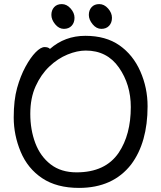

<svg xmlns="http://www.w3.org/2000/svg" viewBox="-20 -894 785 938"><path d="M354 -52Q495 -52 560 -148Q619 -236 619 -371Q619 -481 561 -564Q503 -647 399 -647Q357 -647 309.5 -627.5Q262 -608 221 -569Q180 -530 154 -472.5Q128 -415 128 -338Q128 -260 152.5 -195Q177 -130 227.5 -91Q278 -52 354 -52ZM366 24Q257 24 186 -23.5Q115 -71 81 -152.5Q47 -234 47 -320Q47 -405 63.5 -464Q80 -523 104.5 -568Q129 -613 154 -638.5Q179 -664 198 -664Q216 -664 224 -655Q297 -719 397 -719Q497 -719 563.5 -672.5Q630 -626 665.5 -545.5Q701 -465 701 -375Q701 -198 621 -91Q532 24 366 24ZM330 -768Q316 -753 292 -753Q268 -753 249.5 -775.5Q231 -798 231 -821Q231 -844 244.5 -859Q258 -874 282 -874Q306 -874 325 -852.5Q344 -831 344 -807Q344 -783 330 -768ZM513 -768Q499 -753 475 -753Q451 -753 432.5 -775.5Q414 -798 414 -821Q414 -844 427.5 -859Q441 -874 465 -874Q489 -874 508 -852.5Q527 -831 527 -807Q527 -783 513 -768Z"/></svg>

Font: LXGW WenKai Lite Medium
Style: Regular
Weight: 500
Designer: LXGW / Fontworks Inc.
Foundry: LXGW / Fontworks Inc.
Version: Version 1.511; March 25, 2025